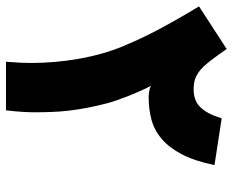

<svg xmlns="http://www.w3.org/2000/svg" viewBox="-140 -672 758 625"><g transform="rotate(90 238.5 -359.0)"><path d="M261.7 -329.1Q271 -293 276.9 -262Q282.7 -231 285.9 -202.6Q289.1 -174.3 290 -147.5Q291 -120.6 291 -92.8Q291 -77.6 289.8 -55.7Q288.6 -33.7 284.7 0H126.5Q128.4 -22.5 129.4 -43.2Q130.4 -64 130.4 -84.5Q130.4 -119.6 127.2 -157.5Q124 -195.3 117.4 -233.9Q110.8 -272.5 100.3 -310.3Q89.8 -348.1 75.2 -382.8Q65.4 -406.2 54.2 -430.7Q43 -455.1 28.1 -483.9Q13.2 -512.7 -6.6 -547.9Q-26.4 -583 -53.7 -628.4L85 -718.3Q90.8 -710 103 -692.9Q115.2 -675.8 129.9 -657.2Q141.6 -642.6 152.3 -633.5Q163.1 -624.5 173.6 -619.4Q184.1 -614.3 194.3 -612.5Q204.6 -610.8 215.8 -610.8Q232.4 -610.8 246.3 -615.2Q260.3 -619.6 272 -630.4Q283.7 -641.1 293.2 -658.7Q302.7 -676.3 311 -702.1L462.9 -678.7Q449.7 -614.3 428 -572.8Q406.2 -531.2 377.9 -507.1Q349.6 -482.9 315.2 -473.6Q280.8 -464.4 241.2 -464.4Q234.9 -464.4 223.4 -466.1Q211.9 -467.8 204.6 -471.7Q211.9 -459 220.5 -439.9Q229 -420.9 237.1 -400.6Q245.1 -380.4 251.7 -361.3Q258.3 -342.3 261.7 -329.1Z"/></g></svg>

Font: DimaFred
Style: Bold
Weight: 800
Designer: R.Balvardi
Foundry: R.Balvardi (r.balvardi@gmail.com)
Version: Version 1.00;August 2, 2018;FontCreator 11.5.0.2427 64-bit